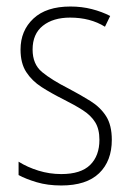

<svg xmlns="http://www.w3.org/2000/svg" viewBox="-20 -559 401 589"><path d="M323 -130Q323 -65 284 -27.5Q245 10 168 10Q126 10 92.5 0Q59 -10 37 -22V-63Q64 -46 98 -35.5Q132 -25 168 -25Q228 -25 256.5 -53Q285 -81 285 -130Q285 -163 272 -184Q259 -205 234 -221Q209 -237 175 -254Q137 -273 107.5 -292Q78 -311 60.5 -338Q43 -365 43 -407Q43 -465 82.5 -502Q122 -539 196 -539Q231 -539 262 -531Q293 -523 318 -510L302 -477Q257 -505 195 -505Q143 -505 111.5 -480Q80 -455 80 -407Q80 -362 109 -338Q138 -314 191 -287Q227 -268 257.5 -249Q288 -230 305.5 -202.5Q323 -175 323 -130Z"/></svg>

Font: Noto Sans Khmer UI Condensed ExtraLight
Style: Regular
Weight: 200
Width: 3
Designer: Danh Hong and the Monotype Design Team
Foundry: Monotype Imaging Inc.
Version: Version 2.002; ttfautohint (v1.8.4.7-5d5b)